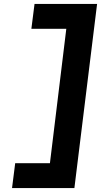

<svg xmlns="http://www.w3.org/2000/svg" viewBox="-20 -795 512 973"><path d="M357 158H41L57 32H233L316 -649H139L155 -775H472Z"/></svg>

Font: Inclusive Sans
Style: Bold Italic
Weight: 700
Italic angle: -7°
Designer: Olivia King
Foundry: Olivia King
Version: Version 2.004